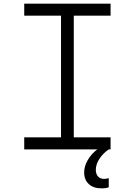

<svg xmlns="http://www.w3.org/2000/svg" viewBox="-20 -820 740 1054"><path d="M113 0V-66H315V-734H113V-800H587V-734H385V-66H587V0ZM537 214Q493 214 467.5 190.5Q442 167 442 126Q442 93 461.5 59Q481 25 514 0L544 -2L577 0Q544 23 525 53Q506 83 506 112Q506 135 518 148.5Q530 162 551 162Q560 162 566 160.5Q572 159 577 158V208Q562 214 537 214Z"/></svg>

Font: Martian Mono ExtraLight
Style: Regular
Weight: 200
Monospace: yes
Designer: Roman Shamin
Foundry: Evil Martians
Version: Version 1.000; ttfautohint (v1.8.4.7-5d5b)